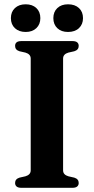

<svg xmlns="http://www.w3.org/2000/svg" viewBox="-20 -896 448 916"><path d="M281 -83.5Q281 -72.5 287.5 -65.5Q294 -58.5 306 -55L334.5 -48.5Q355.5 -42 355.5 -23Q355.5 -12.5 348.2 -6.2Q341 0 325.5 0H82Q66.5 0 59.2 -6.2Q52 -12.5 52 -23Q52 -42 73 -48.5L101.5 -55Q113.5 -58.5 120 -65.5Q126.5 -72.5 126.5 -83.5V-616.5Q126.5 -627.5 120 -634.5Q113.5 -641.5 101.5 -645L73 -651.5Q52 -658 52 -677Q52 -688 59.2 -694Q66.5 -700 82 -700H325.5Q341 -700 348.2 -694Q355.5 -688 355.5 -677Q355.5 -658 334.5 -651.5L306 -645Q294 -641.5 287.5 -634.5Q281 -627.5 281 -616.5ZM102.5 -743.5Q70.5 -743.5 51.2 -761.5Q32 -779.5 32 -809.5Q32 -839.5 51.2 -857.5Q70.5 -875.5 102.5 -875.5Q134.5 -875.5 153.5 -857.5Q172.5 -839.5 172.5 -809.5Q172.5 -780 153.5 -761.8Q134.5 -743.5 102.5 -743.5ZM304.5 -743.5Q272.5 -743.5 253.5 -761.5Q234.5 -779.5 234.5 -809.5Q234.5 -839.5 253.5 -857.5Q272.5 -875.5 304.5 -875.5Q337.5 -875.5 356.8 -857.5Q376 -839.5 376 -809.5Q376 -780 356.8 -761.8Q337.5 -743.5 304.5 -743.5Z"/></svg>

Font: Fraunces SemiBold
Style: Regular
Weight: 600
Version: Version 1.000;[b76b70a41]